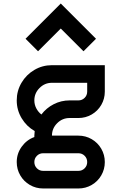

<svg xmlns="http://www.w3.org/2000/svg" viewBox="-20 -870 690 1090"><path d="M175 -92V-100Q175 -108 177 -126Q131 -152 103 -198.5Q75 -245 75 -300Q75 -354 102 -400Q129 -446 175 -473Q221 -500 275 -500H575V-350Q575 -309 555 -274.5Q535 -240 500.5 -220Q466 -200 425 -200H375Q334 -200 304.5 -170.5Q275 -141 275 -100H425Q466 -100 500.5 -80Q535 -60 555 -25.5Q575 9 575 50Q575 91 555 125.5Q535 160 500.5 180Q466 200 425 200H225Q184 200 149.5 180Q115 160 95 125.5Q75 91 75 50Q75 2 103 -37Q131 -76 175 -92ZM225 100H425Q446 100 460.5 85.5Q475 71 475 50Q475 29 460.5 14.5Q446 0 425 0H225Q204 0 189.5 14.5Q175 29 175 50Q175 71 189.5 85.5Q204 100 225 100ZM215 -220Q243 -257 285 -278.5Q327 -300 375 -300H425Q446 -300 460.5 -314.5Q475 -329 475 -350V-400H275Q234 -400 204.5 -370.5Q175 -341 175 -300Q175 -276 186 -255Q197 -234 215 -220ZM525 -650 454 -579 325 -708 196 -579 125 -650 325 -850Z"/></svg>

Font: Monoikos Medium
Style: Regular
Weight: 500
Designer: Brian Krent
Version: Version 0.088